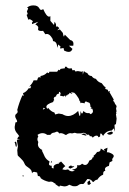

<svg xmlns="http://www.w3.org/2000/svg" viewBox="-20 -698 484 722"><path d="M202.6 4.4 189 -4.9Q188 -9.3 186 -9.3L184.1 -8.8Q179.2 -15.1 170.9 -15.1L164.1 -14.2Q146 -18.1 133.3 -27.8Q130.9 -36.1 125 -36.1L122.6 -35.6L119.6 -49.3L108.9 -51.8Q103 -51.8 100.6 -46.4Q99.6 -55.2 95.9 -59.6Q92.3 -64 87.6 -67.1Q83 -70.3 78.6 -73.7Q74.2 -77.1 71.8 -83.5Q69.3 -89.8 65.2 -94.7Q61 -99.6 56.9 -103.5Q52.7 -107.4 49.6 -110.4Q46.4 -113.3 46.4 -115.2L44.9 -133.3L47.4 -147.9L43.5 -169.4L44.9 -172.4L56.2 -173.3L44.9 -174.8Q48.3 -185.5 52.7 -185.5Q50.3 -189.9 47.4 -193.1Q44.4 -196.3 41.7 -200Q39.1 -203.6 37.1 -208.5Q35.2 -213.4 35.2 -220.7L38.1 -237.8Q44.4 -237.8 44.4 -241.7Q44.4 -244.6 40.8 -250.7Q37.1 -256.8 37.1 -261.2Q37.1 -267.1 41.7 -270.3Q46.4 -273.4 46.4 -278.8L44.9 -284.7Q51.8 -312 64.5 -340.3L67.4 -336.9L68.8 -339.8L66.4 -347.7Q79.1 -352.1 87.9 -366.2H94.2L97.2 -372.6L95.7 -374L89.8 -372.1Q102.5 -384.8 106.4 -396H119.6Q121.1 -399.9 122.3 -403.8Q123.5 -407.7 127.9 -407.7L133.3 -406.7L131.8 -412.1Q147.5 -414.1 157.2 -425.3L164.1 -422.9L165.5 -428.2H194.8L200.2 -436L204.1 -433.6L208 -439L224.1 -441.4V-446.8L229.5 -447.3Q234.9 -440.4 242.2 -440.4L249.5 -441.4L252.4 -433.6L260.3 -434.6L263.2 -429.2L272.9 -430.7L287.1 -428.2L291 -430.7L291.5 -417.5L295.4 -430.7Q300.8 -425.3 308.6 -422.9Q313 -412.6 324.7 -412.1Q330.1 -403.3 340.8 -401.4Q348.1 -389.2 362.3 -385.3L372.1 -373Q377 -371.6 377 -368.2L375.5 -363.8L386.2 -359.9L385.7 -356.9Q385.7 -354 388.2 -354L394.5 -356L391.6 -351.6L407.7 -323.7L405.3 -318.4L409.2 -315.4Q411.6 -307.6 418.5 -299.3L416.5 -289.6L418.5 -278.3L416 -276.9L418 -272.5L416 -268.6L418.5 -251.5L416 -231.4L410.6 -228.5L412.1 -202.6L407.7 -215.3L399.9 -207Q378.9 -206.5 367.7 -187Q361.8 -196.3 358.9 -196.3Q356.4 -196.3 356.4 -184.6L349.6 -181.6Q349.6 -188 342.8 -188Q335.9 -188 328.6 -180.2Q326.2 -186 320.3 -186L317.9 -185.5Q315.9 -191.9 311.5 -191.9L307.1 -190.9Q301.3 -198.7 293.5 -198.7L284.7 -196.3H270L261.2 -198.7L251 -196.3L245.1 -197.3Q237.3 -197.3 229.5 -190.9H225.6Q216.3 -197.3 208 -197.3L202.6 -196.3Q198.7 -203.1 193.8 -203.1L183.6 -199.2Q174.8 -199.2 169.4 -190.9H157.2Q149.4 -197.3 139.6 -197.3Q130.4 -197.3 121.1 -190.9L124 -184.6Q120.6 -179.7 120.6 -174.8Q120.6 -168.9 124 -164.1L122.6 -155.8Q122.6 -141.1 140.1 -133.3L137.2 -132.3Q141.1 -125.5 143.3 -119.9Q145.5 -114.3 148.2 -109.1Q150.9 -104 155 -99.6Q159.2 -95.2 166.5 -90.8L164.1 -81.5Q164.1 -74.7 174.8 -74.7L174.3 -70.3Q174.3 -65.4 177.2 -65.4L180.2 -66.4L181.6 -61V-73.2Q188 -82.5 202.6 -82.5L200.2 -85.4Q206.1 -86.4 209.5 -90.8L225.6 -73.2Q216.3 -66.9 214.8 -61L225.1 -59.1L236.3 -61Q242.2 -53.7 251.5 -53.7L261.7 -55.7L250.5 -60.5Q270.5 -62 270.5 -73.2L270 -77.1L275.9 -76.2Q282.7 -76.2 288.6 -82.5Q294.9 -77.6 300.3 -77.6Q310.1 -77.6 315.9 -94.2Q327.1 -98.1 327.1 -103L326.7 -105Q332.5 -105.5 332.5 -109.9L332 -112.8Q339.4 -117.2 345.2 -126.5Q358.9 -126.5 358.9 -139.6L374 -129.9L370.6 -136.7L384.3 -142.6L381.8 -125L385.3 -125.5Q389.6 -125.5 397.5 -121.6Q407.7 -116.7 407.7 -111.3Q407.7 -107.4 404.8 -104.5Q401.9 -101.6 401.9 -97.7L402.8 -92.8L392.1 -87.4L389.6 -74.2Q374.5 -70.3 374.5 -61.5L376 -55.7Q368.2 -54.2 368.2 -46.9L367.7 -41Q355 -36.6 346.2 -22.5Q337.4 -21.5 332.5 -14.2H328.6Q322.3 -24.9 308.6 -24.9Q306.6 -22.9 304.7 -20Q295.9 -5.9 292 -5.9L285.6 -6.3Q280.3 -6.3 275.1 -2Q270 2.4 261.7 2.4L253.9 2L240.2 -3.4Q232.4 2.9 221.2 2.9L205.6 0ZM278.8 -261.7 281.7 -264.2 283.2 -280.8Q285.6 -271 288.1 -271Q291 -271 293.9 -280.8Q301.3 -272.5 310.5 -272.5L315.4 -272.9L320.8 -268.6Q329.6 -272.9 329.6 -279.8Q329.6 -285.2 326.2 -290L320.8 -288.6L324.2 -294.4L320.3 -295.9Q319.8 -303.7 318.6 -307.1Q317.4 -310.5 315.4 -311.8Q313.5 -313 310.5 -313.5Q307.6 -314 303.2 -316.9Q298.3 -314.5 297.9 -309.1Q294.4 -311 285.2 -311.5L282.7 -309.6L281.7 -315.9Q278.3 -318.4 278.1 -321.5Q277.8 -324.7 274.7 -329.8Q271.5 -335 267.6 -340.1Q263.7 -345.2 259.3 -349.1L247.1 -351.6L252.4 -344.2L241.7 -349.1L239.3 -343.8Q233.4 -343.8 231.9 -337.9L229 -339.8Q226.6 -339.8 226.6 -332Q224.6 -338.4 222.7 -338.4Q220.7 -338.4 220.2 -335.4L205.6 -338.4L208 -346.2Q208 -351.1 201.7 -353V-346.2Q190.9 -344.2 190.9 -335.4Q182.1 -334 182.1 -326.2L184.1 -321.3Q180.2 -320.3 180.2 -314.5Q154.3 -306.2 154.3 -296.4Q154.3 -292 158.7 -288.6L161.1 -292.5Q171.4 -278.3 184.6 -274.9L187.5 -267.6L200.7 -271L214.8 -268.6Q226.1 -261.7 236.3 -261.7Q254.9 -261.7 273.9 -280.8ZM141.1 -286.1 149.9 -289.1 144 -293ZM392.6 -191.4Q387.7 -191.4 382.3 -195.3Q387.2 -201.2 400.9 -203.1L405.3 -198.2Q399.4 -191.4 392.6 -191.4ZM305.2 -187.5 286.1 -192.4Q291 -195.8 295.4 -195.8Q301.3 -195.8 305.2 -187.5ZM41 -145.5Q39.1 -145.5 36.6 -159.2L34.7 -162.6L39.1 -165.5Q41 -165.5 42.5 -157.7L43 -151.9Q43 -147.9 41 -145.5ZM170.9 -86.4 173.3 -93.3 175.8 -87.9ZM244.6 -64Q237.8 -66.4 237.8 -69.3Q237.8 -72.3 247.6 -76.2L250 -72.8H259.3Q259.3 -70.3 244.6 -64ZM67.4 -33.7 63.5 -37.1 69.3 -38.6ZM316.9 -3.4H310.1L308.6 -13.2L315.4 -18.6H319.3L318.4 -14.6Q318.4 -11.2 322.3 -8.8ZM238.8 -502.9Q230.5 -502.9 221.2 -507.8L218.8 -517.6L208.5 -515.6Q205.6 -515.6 205.6 -517.6L208 -522.5L199.2 -530.8L195.3 -518.1Q194.3 -541.5 181.2 -543Q178.7 -543 178.7 -547.6Q178.7 -552.2 171.4 -561.3Q164.1 -570.3 156.2 -570.3L150.4 -569.3L142.1 -582L135.7 -581.5Q123 -581.5 123 -587.9L124 -593.8Q124 -600.6 112.8 -606L124 -616.2L100.6 -607.4L100.1 -612.8L103.5 -616.7Q103.5 -620.6 92.3 -626L86.4 -624L80.1 -642.1Q84 -643.6 84 -646.5L81.1 -655.3L85.9 -665.5Q85.9 -668 81.5 -668.9Q90.8 -677.7 105 -677.7Q114.7 -677.7 119.4 -675Q124 -672.4 126.2 -669.2Q128.4 -666 130.1 -663.3Q131.8 -660.6 135.7 -660.6L142.6 -663.6Q154.8 -635.3 165 -635.3L169.4 -637.2V-619.6L183.1 -604L185.1 -616.2Q190.9 -609.4 190.9 -602.5L190.4 -598.1L196.3 -598.6L203.1 -592.3L195.3 -584L205.1 -587.4L216.3 -574.2Q218.3 -560.5 220.7 -560.5L223.6 -567.9L244.1 -547.4Q256.3 -545.4 256.3 -532.7L255.4 -525.9H239.3L252.4 -514.2Q248.5 -502.9 238.8 -502.9Z"/></svg>

Font: Truetypewriter PolyglOTT
Style: Regular
Weight: 400
Designer: Sergey Beatoff a.k.a. Sam_T
Version: Version 3.76